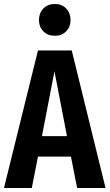

<svg xmlns="http://www.w3.org/2000/svg" viewBox="-25 -946 551 966"><path d="M332 -158H166L135 0H-5L166 -692H336L506 0H363ZM312 -261 249 -587 186 -261ZM330 -845Q330 -811 308 -788.5Q286 -766 251 -766Q215 -766 193 -788.5Q171 -811 171 -845Q171 -880 193 -903Q215 -926 251 -926Q286 -926 308 -903Q330 -880 330 -845Z"/></svg>

Font: Fira Sans Compressed SemiBold
Style: Regular
Weight: 600
Width: 1
Designer: bBox Type GmbH & Carrois Corporate GbR & Edenspiekermann AG
Foundry: bBox Type GmbH & Carrois Corporate GbR & Edenspiekermann AG
Version: Version 4.301